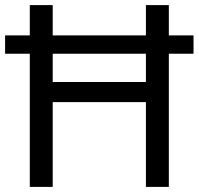

<svg xmlns="http://www.w3.org/2000/svg" viewBox="-20 -734 781 754"><path d="M97 0V-523H0V-595H97V-714H187V-595H553V-714H643V-595H740V-523H643V0H553V-333H187V0ZM187 -412H553V-523H187Z"/></svg>

Font: Noto Sans Lydian
Style: Regular
Weight: 400
Designer: Monotype Design Team
Foundry: Monotype Imaging Inc.
Version: Version 2.002; ttfautohint (v1.8.4.7-5d5b)